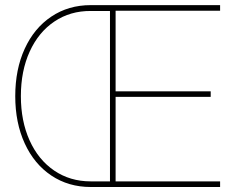

<svg xmlns="http://www.w3.org/2000/svg" viewBox="-20 -748 937 768"><path d="M419.9 -727.5H860.4V-705.1H442.4V-382.8H822.8V-360.4H442.4V-22.5H860.4V0H419.9ZM342.8 0Q253.9 0 185.3 -45.9Q116.7 -91.8 78.9 -174.3Q41 -256.8 41 -363.3Q41 -470.7 78.9 -553.2Q116.7 -635.7 185.3 -681.6Q253.9 -727.5 342.8 -727.5H431.6V-704.1H342.8Q261.2 -704.6 197.8 -662.1Q134.3 -619.6 98.9 -542Q63.5 -464.4 63.5 -363.3Q63.5 -263.7 98.4 -186.3Q133.3 -108.9 196.8 -65.7Q260.3 -22.5 342.8 -22.5H431.6V0Z"/></svg>

Font: Intratopia Thin
Style: Regular
Weight: 100
Designer: Rasmus Andersson
Foundry: rsms
Version: Version 3.000;Glyphs 3.2.3 (3260)